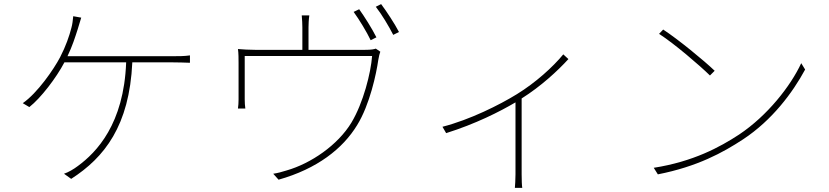

<svg xmlns="http://www.w3.org/2000/svg" viewBox="-20 -849 4040 936"><path d="M376 -763 337 -770C335 -749 333 -731 328 -713C318 -674 301 -624 273 -570C242 -511 163 -396 91 -346L123 -327C179 -371 254 -469 294 -545H595C584 -244 450 -106 360 -40C339 -24 313 -9 292 -2L327 23C489 -81 611 -236 625 -545H823C846 -545 881 -544 906 -543V-579C881 -575 847 -575 823 -575H309C333 -625 346 -667 358 -704C364 -724 370 -743 376 -763Z M1731 -804 1704 -791C1731 -754 1768 -693 1787 -653L1815 -667C1793 -711 1756 -769 1731 -804ZM1838 -829 1812 -816C1841 -779 1874 -724 1897 -679L1925 -693C1905 -732 1865 -793 1838 -829ZM1834 -597 1812 -612C1804 -609 1791 -606 1758 -606H1484V-716C1484 -729 1485 -755 1488 -774H1451C1453 -755 1454 -729 1454 -716V-606H1225C1193 -606 1164 -608 1140 -610C1143 -590 1143 -562 1143 -542C1143 -510 1143 -395 1143 -364C1143 -352 1142 -330 1140 -320H1176C1174 -331 1173 -352 1173 -365C1173 -395 1173 -528 1173 -576H1794C1788 -494 1751 -347 1693 -251C1627 -142 1496 -52 1377 -18C1355 -11 1333 -5 1312 -2L1338 27C1526 -26 1651 -124 1721 -239C1783 -339 1815 -492 1824 -556C1827 -574 1831 -590 1834 -597Z M2137 -231 2155 -200C2298 -245 2415 -304 2493 -350V1C2493 26 2491 56 2490 67H2526C2524 56 2523 26 2523 1V-369C2617 -428 2699 -504 2751 -561L2726 -584C2675 -522 2591 -446 2500 -390C2416 -338 2270 -265 2137 -231Z M3213 -705 3193 -684C3269 -635 3392 -529 3441 -481L3464 -504C3412 -554 3285 -658 3213 -705ZM3167 -31 3187 1C3380 -37 3504 -105 3603 -170C3744 -263 3844 -397 3905 -510L3886 -541C3834 -429 3721 -285 3583 -193C3490 -132 3359 -61 3167 -31Z"/></svg>

Font: Noto Sans JP Thin
Style: Regular
Weight: 100
Designer: Ryoko NISHIZUKA 西塚涼子 (kana, bopomofo & ideographs); Paul D. Hunt (Latin, Greek & Cyrillic); Sandoll Communications 산돌커뮤니
Foundry: Adobe
Version: Version 2.004;hotconv 1.0.118;makeotfexe 2.5.65603